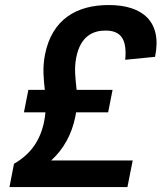

<svg xmlns="http://www.w3.org/2000/svg" viewBox="-20 -762 660 782"><path d="M420.5 -304.5 438.5 -396H292C288 -440.5 281 -479 290.5 -527.5C307.5 -615 359 -637.5 409.5 -637.5C468.5 -637.5 498.5 -607 490 -518.5L611.5 -530.5C641 -672.5 562.5 -741.5 423 -741.5C293 -741.5 191.5 -684.5 163 -538.5C152.5 -483.5 158 -440 162.5 -396H95.5L77.5 -304.5H165C164 -293 162.5 -281 160 -268.5C144.5 -190 105 -134 37 -95L18.5 0H499L520.5 -108.5H188.5C238 -153.5 272.5 -214 287 -288L290 -304.5Z"/></svg>

Font: Monaspace Krypton SemiBold
Style: Italic
Weight: 600
Italic angle: -11°
Designer: Riley Cran & the Lettermatic Team
Foundry: Lettermatic
Version: Version 1.101 (Monaspace Krypton)